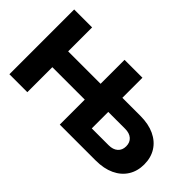

<svg xmlns="http://www.w3.org/2000/svg" viewBox="-89 -1161 1572 1572"><g transform="rotate(45 696.5 -375.0)"><path d="M652.8 0V-750H860V-70.2L766.8 -163.4H1055.6Q1105.6 -163.4 1134.4 -189Q1163.2 -214.6 1163.2 -258.6Q1163.2 -303.6 1134.4 -328.9Q1105.6 -354.2 1055.6 -354.2H748.8V-517.6H1067.8Q1163 -517.6 1231.3 -485.5Q1299.6 -453.4 1336.2 -395.1Q1372.8 -336.8 1372.8 -258.6Q1372.8 -180.8 1336.2 -122.5Q1299.6 -64.2 1231.3 -32.1Q1163 0 1067.8 0ZM69.6 0V-750H277.2V0ZM185.6 -289.4V-472.6H738.6V-289.4Z"/></g></svg>

Font: Unbounded
Style: Regular
Weight: 400
Designer: Luke Prowse, Jean-Baptiste Morizot, Fátima Lázaro, Florian Runge
Foundry: NaN
Version: Version 1.701;gftools[0.9.28.dev5+ged2979d]